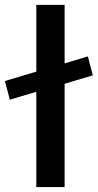

<svg xmlns="http://www.w3.org/2000/svg" viewBox="-41 -762 398 782"><path d="M106.9 -742.2H222.2V-503.9L316.9 -532.2L336.9 -455.1L222.2 -420.9V0H106.9V-388.2L-1 -356L-21 -432.1L106.9 -470.2Z"/></svg>

Font: TruenoRg
Style: Book
Weight: 400
Designer: Julieta Ulanovsky
Foundry: Julieta Ulanovsky
Version: Version 3.001b